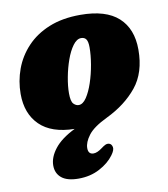

<svg xmlns="http://www.w3.org/2000/svg" viewBox="-80 -542 734 839"><g transform="rotate(-10 287.0 -122.0)"><path d="M332.5 -474.5Q445.5 -474.5 501 -424Q556.5 -373.5 556.5 -281Q556.5 -179 505.2 -116Q454 -53 369 -12Q307.5 17.5 284.5 48Q261.5 78.5 261.5 104.5Q261.5 132 285 132Q301.5 132 323.5 115.5Q334.5 107 343 103.2Q351.5 99.5 360.5 102.5Q370 106 372.8 119.2Q375.5 132.5 359.5 154Q337 185 295.5 207Q254 229 202 229Q151.5 229 126.8 208.8Q102 188.5 102 153.5Q102 117 131 79.8Q160 42.5 222 12Q120 10.5 68 -40.5Q16 -91.5 16 -179Q16 -236 35.5 -289Q55 -342 94.5 -384Q134 -426 193.2 -450.2Q252.5 -474.5 332.5 -474.5ZM258 -87.5Q276.5 -87.5 292.8 -111.8Q309 -136 321.5 -173.5Q334 -211 341 -252.2Q348 -293.5 348 -327.5Q348 -353 340.8 -363.5Q333.5 -374 318.5 -374Q299 -374 281.8 -350.5Q264.5 -327 251.8 -291Q239 -255 231.8 -216Q224.5 -177 224.5 -145.5Q224.5 -109.5 235 -98.5Q245.5 -87.5 258 -87.5Z"/></g></svg>

Font: Fraunces 72pt SuperSoft Black
Style: Italic
Weight: 900
Italic angle: -16°
Version: Version 1.000;[b76b70a41]